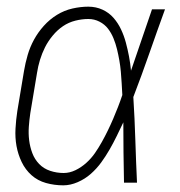

<svg xmlns="http://www.w3.org/2000/svg" viewBox="-20 -548 540 576"><path d="M170 8Q143 8 118 1Q93 -6 74.5 -22.5Q56 -39 45 -62Q34 -85 29.5 -110Q25 -135 26.5 -162Q28 -189 32 -215L52 -335Q56 -359 63 -383Q70 -407 82 -429Q94 -451 111.5 -470.5Q129 -490 151 -503.5Q173 -517 197.5 -522.5Q222 -528 245 -528Q268 -528 287.5 -519Q307 -510 320.5 -494.5Q334 -479 343 -460Q352 -441 357.5 -420.5Q363 -400 367 -379Q371 -358 373 -336Q389 -382 404.5 -428Q420 -474 436 -520H475Q451 -454 428 -388Q405 -322 380 -257Q384 -193 386 -128.5Q388 -64 391 0H352Q351 -45 350.5 -90.5Q350 -136 350 -181Q340 -160 330 -139.5Q320 -119 308.5 -99Q297 -79 283.5 -60.5Q270 -42 252.5 -26.5Q235 -11 213 -1.5Q191 8 170 8ZM171 -29Q189 -29 206.5 -37.5Q224 -46 239 -59.5Q254 -73 265 -89Q276 -105 285.5 -122Q295 -139 303.5 -156.5Q312 -174 319.5 -191.5Q327 -209 334 -227Q341 -245 347 -263Q346 -281 345 -298.5Q344 -316 342.5 -333Q341 -350 338 -367Q335 -384 331 -400.5Q327 -417 320.5 -433Q314 -449 304 -462Q294 -475 278.5 -483Q263 -491 245 -491Q226 -491 206 -486Q186 -481 169 -469.5Q152 -458 138 -441Q124 -424 115 -406Q106 -388 100 -368.5Q94 -349 91 -329L71 -209Q68 -189 66.5 -168Q65 -147 67.5 -127Q70 -107 77 -88.5Q84 -70 97.5 -56Q111 -42 130.5 -35.5Q150 -29 171 -29Z"/></svg>

Font: Iosevka Extralight
Style: Italic
Weight: 200
Italic angle: -9°
Monospace: yes
Designer: Belleve Invis
Foundry: Belleve Invis
Version: Version 32.5.0; ttfautohint (v1.8.4)